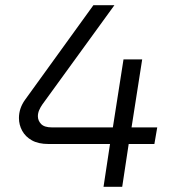

<svg xmlns="http://www.w3.org/2000/svg" viewBox="-20 -720 683 740"><path d="M379 0 404 -165H167Q128 -165 103 -179Q78 -193 65.5 -216Q53 -239 53 -265Q53 -303 77 -336L340 -700H421L143 -317Q136 -307 131 -295.5Q126 -284 126 -272Q126 -255 138.5 -242Q151 -229 180 -229H415L456 -491H528L487 -229H586L575 -165H476L451 0Z"/></svg>

Font: MuseoModerno Thin Light
Style: Italic
Weight: 300
Italic angle: -9°
Version: Version 1.003